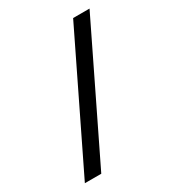

<svg xmlns="http://www.w3.org/2000/svg" viewBox="-162 -755 773 851"><g transform="rotate(-30 224.5 -330.0)"><path d="M22 0 343 -660H427L106 0Z"/></g></svg>

Font: El Messiri Medium
Style: Regular
Weight: 500
Designer: Mohamed Gaber
Foundry: Kief Type Foundry
Version: Version 2.020; ttfautohint (v1.8.3)